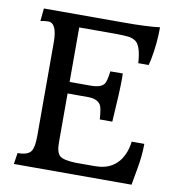

<svg xmlns="http://www.w3.org/2000/svg" viewBox="-84 -830 835 906"><g transform="rotate(10 334.0 -377.5)"><path d="M466.3 -293 465.3 -277.3H405.3Q401.9 -332.5 392.6 -346.7Q376 -371.6 332.5 -371.6H234.4V-136.2Q234.4 -88.9 252.4 -73.2Q270 -58.1 328.1 -56.2H421.4Q519 -56.2 556.2 -140.6Q567.9 -167 571.8 -200.2H632.3Q632.3 -144.5 621.1 -83L606.4 0H42.5L50.8 -53.7Q99.6 -53.7 114.7 -75.2Q128.4 -93.8 128.4 -149.9V-596.2Q128.4 -690.4 85.9 -690.4Q68.4 -690.4 48.8 -686L54.7 -747.1H433.6Q551.3 -747.1 609.9 -754.9Q609.9 -676.8 594.7 -598.6Q590.8 -580.1 587.9 -570.3H538.1Q533.2 -649.4 507.8 -670.4Q493.7 -682.1 470.9 -685.1Q448.2 -688 414.1 -688H234.4V-426.8H335.4Q384.3 -426.8 399.4 -447.8Q409.2 -460.9 415 -509.3L474.6 -509.8L475.1 -483.9Q475.1 -421.9 466.3 -293Z"/></g></svg>

Font: HeadlandOne
Style: Regular
Weight: 400
Designer: Gary Lonergan
Foundry: Sorkin Type Co.
Version: Version 1.002